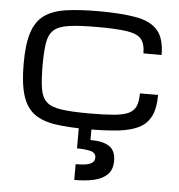

<svg xmlns="http://www.w3.org/2000/svg" viewBox="-57 -626 881 946"><g transform="rotate(5 383.5 -153.5)"><path d="M391.1 10.7Q296.9 10.7 231 1.2Q165 -8.3 124.5 -37.8Q84 -67.4 65.4 -126.5Q46.9 -185.5 46.9 -284.2Q46.9 -379.9 65.4 -437.5Q84 -495.1 124.5 -524.4Q165 -553.7 231 -563.5Q296.9 -573.2 391.1 -573.2Q503.9 -573.2 576.9 -560.3Q649.9 -547.4 685.1 -507.3Q720.2 -467.3 720.2 -385.3H630.4Q630.4 -432.6 610.8 -456.1Q591.3 -479.5 539.6 -487.3Q487.8 -495.1 391.1 -495.1Q304.2 -495.1 253.4 -487.8Q202.6 -480.5 178.7 -459.2Q154.8 -438 147.7 -396Q140.6 -354 140.6 -284.2Q140.6 -211.9 147.7 -168.5Q154.8 -125 178.7 -103.3Q202.6 -81.5 253.4 -74.5Q304.2 -67.4 391.1 -67.4Q464.8 -67.4 511.7 -71.5Q558.6 -75.7 584.5 -88.1Q610.4 -100.6 620.4 -124.3Q630.4 -147.9 630.4 -187.5H720.2Q720.2 -122.1 700.7 -82.5Q681.2 -43 641.1 -22.9Q601.1 -2.9 538.8 3.9Q476.6 10.7 391.1 10.7ZM345.2 265.6V187.5Q367.7 187.5 389.2 185.1Q410.6 182.6 424.8 173.8Q439 165 439 146.5Q439 123.5 413.1 116.5Q387.2 109.4 345.2 109.4V-31.2H407.7V62.5Q470.2 62.5 501.5 83.7Q532.7 105 532.7 155.3Q532.7 197.8 509 221.9Q485.4 246.1 443.1 255.9Q400.9 265.6 345.2 265.6Z"/></g></svg>

Font: Michroma
Style: Regular
Weight: 400
Designer: Vernon Adams
Foundry: Vernon Adams
Version: Version 1.100; ttfautohint (v1.8.4.7-5d5b);gftools[0.9.29]